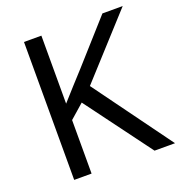

<svg xmlns="http://www.w3.org/2000/svg" viewBox="-129 -824 877 934"><g transform="rotate(-20 309.5 -357.0)"><path d="M619 0H513L260 -341L187 -277V0H97V-714H187V-362Q217 -396 248 -430Q279 -464 310 -498L503 -714H608L325 -403Z"/></g></svg>

Font: Noto Sans Siddham
Style: Regular
Weight: 400
Designer: Monotype Design Team
Foundry: Monotype Imaging Inc.
Version: Version 2.004; ttfautohint (v1.8.4.7-5d5b)